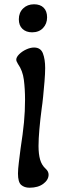

<svg xmlns="http://www.w3.org/2000/svg" viewBox="-20 -867 297 897"><path d="M118 10Q94 10 79 -3Q64 -16 64 -56Q64 -76 68 -108Q72 -140 76 -172Q87 -243 92 -295Q97 -347 97 -401Q97 -451 91.5 -494Q86 -537 64 -568Q56 -581 56 -588Q56 -600 69.5 -613.5Q83 -627 102.5 -636Q122 -645 139 -645Q170 -645 180.5 -617.5Q191 -590 191 -549Q191 -524 188 -487Q185 -450 181.5 -415.5Q178 -381 175 -362Q168 -309 164 -263Q160 -217 160 -185Q160 -147 167.5 -121Q175 -95 194 -78Q207 -66 207 -51Q207 -27 182.5 -8.5Q158 10 118 10ZM130 -716Q102 -716 85 -732Q68 -748 68 -777Q68 -808 88 -827.5Q108 -847 139 -847Q168 -847 184 -831Q200 -815 200 -786Q200 -756 181 -736Q162 -716 130 -716Z"/></svg>

Font: Akaya Kanadaka
Style: Regular
Weight: 400
Designer: Vaishnavi Murthy Yerkadithaya, Juan Luis Blanco Aristondo
Version: Version 1.002; ttfautohint (v1.8.3)